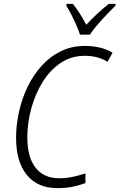

<svg xmlns="http://www.w3.org/2000/svg" viewBox="-20 -961 617 991"><path d="M276 10Q174 10 118.5 -58Q63 -126 63 -250Q63 -316 78 -384Q93 -452 122.5 -513Q152 -574 195 -621.5Q238 -669 294 -696.5Q350 -724 418 -724Q502 -724 561 -689L535 -642Q485 -673 418 -673Q347 -673 292 -635.5Q237 -598 199 -536Q161 -474 141 -399.5Q121 -325 121 -252Q121 -150 163.5 -95.5Q206 -41 285 -41Q321 -41 354.5 -48Q388 -55 421 -66V-16Q389 -4 354 3Q319 10 276 10ZM393 -782Q386 -803 374 -831Q362 -859 348 -886Q334 -913 322 -932L324 -941H356Q373 -920 391.5 -891.5Q410 -863 425 -833Q452 -862 482.5 -890.5Q513 -919 542 -941H577L576 -932Q558 -914 532 -887Q506 -860 482 -832Q458 -804 444 -782Z"/></svg>

Font: Noto Sans SemiCondensed Light
Style: Italic
Weight: 300
Width: 4
Italic angle: -12°
Designer: Monotype Design Team
Foundry: Monotype Imaging Inc.
Version: Version 2.013; ttfautohint (v1.8.4.7-5d5b)